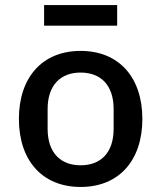

<svg xmlns="http://www.w3.org/2000/svg" viewBox="-20 -730 640 762"><path d="M155 -628H445V-710H155ZM300 12C452 12 545 -93 545 -258C545 -423 452 -528 300 -528C148 -528 55 -423 55 -258C55 -93 148 12 300 12ZM300 -74C221 -74 169 -123 169 -219V-297C169 -393 221 -442 300 -442C379 -442 431 -393 431 -297V-219C431 -123 379 -74 300 -74Z"/></svg>

Font: IBM Plex Mono Medm
Style: Regular
Weight: 500
Monospace: yes
Designer: Mike Abbink, Paul van der Laan, Pieter van Rosmalen
Foundry: Bold Monday
Version: Version 2.004